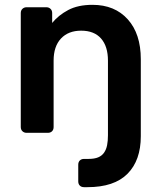

<svg xmlns="http://www.w3.org/2000/svg" viewBox="-20 -550 664 795"><path d="M328 225Q317 225 310.5 218.5Q304 212 304 201V132Q304 121 310.5 114.5Q317 108 328 108H346Q371 108 386.5 101.5Q402 95 411 82Q420 69 423.5 51Q427 33 427 10V-299Q427 -358 398.5 -390.5Q370 -423 316 -423Q263 -423 232.5 -390.5Q202 -358 202 -299V-24Q202 -13 195.5 -6.5Q189 0 178 0H90Q80 0 73 -6.5Q66 -13 66 -24V-496Q66 -507 73 -513.5Q80 -520 90 -520H172Q182 -520 189 -513.5Q196 -507 196 -496V-455Q222 -487 262.5 -508.5Q303 -530 363 -530Q455 -530 509 -470Q563 -410 563 -305V14Q563 114 508 169.5Q453 225 342 225Z"/></svg>

Font: Fz Rubik Med
Style: Regular
Weight: 500
Designer: Hubert and Fischer
Foundry: Hubert and Fischer
Version: Vit hóa bi FontZin.com